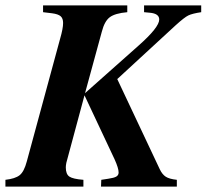

<svg xmlns="http://www.w3.org/2000/svg" viewBox="-41 -689 763 709"><path d="M702 -669V-644Q669 -639 654.5 -632Q640 -625 608 -596L392 -397L549 -64Q558 -45 571 -36.5Q584 -28 612 -25V0H332L333 -25L359 -29Q380 -32 388.5 -37Q397 -42 397 -52Q397 -68 382 -101L271 -337L204 -88Q202 -78 202 -71Q202 -46 215 -37Q228 -28 267 -25V0H-21V-25Q15 -29 31.5 -42Q48 -55 58 -93L181 -546Q192 -584 192 -604Q192 -621 183 -629Q174 -637 151 -640L118 -644V-669H429V-644Q384 -640 364.5 -625.5Q345 -611 335 -572L273 -345L470 -520Q547 -588 547 -617Q547 -639 512 -642L491 -644V-669Z"/></svg>

Font: STIX MathJax Main
Style: Bold Italic
Weight: 700
Italic angle: -16.33°
Designer: MicroPress Inc., with final additions and corrections provided by Coen Hoffman, Elsevier (retired)
Version: Version 1.1.1